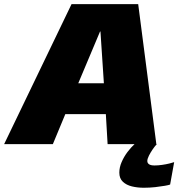

<svg xmlns="http://www.w3.org/2000/svg" viewBox="-71 -695 860 926"><path d="M274 -675H595.5L683 0H448L439.5 -144.5H244L184 0H-51ZM430 -293.5 413.5 -543H411.5L306.5 -293.5ZM622.5 210.5Q592 210.5 565.2 204Q538.5 197.5 521.5 181.5Q504.5 165.5 504.5 137.5Q504.5 112 515.8 86.2Q527 60.5 543.8 38.2Q560.5 16 578 0H685.5Q677 8.5 666.2 24Q655.5 39.5 647.5 55.2Q639.5 71 639.5 81.5Q639.5 91.5 647.8 97.2Q656 103 674.5 103Q691.5 103 710.8 100.2Q730 97.5 746 93.5Q762 89.5 769 87L749.5 195Q744 197.5 724.2 201Q704.5 204.5 677.8 207.5Q651 210.5 622.5 210.5Z"/></svg>

Font: Rudi
Style: Regular
Weight: 400
Italic angle: -10°
Designer: Tyler Finck
Foundry: Etcetera Type Company
Version: Version 1.111; ttfautohint (v1.8.4)